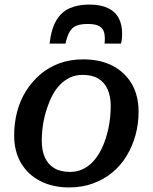

<svg xmlns="http://www.w3.org/2000/svg" viewBox="-20 -808 668 841"><path d="M371 -788Q323 -788 286.5 -772.5Q250 -757 227.5 -720Q205 -683 197 -617H267Q274 -650 285 -669Q296 -688 315 -695.5Q334 -703 365 -703Q399 -703 415.5 -693Q432 -683 436.5 -664Q441 -645 438 -617H510Q513 -628 514 -638.5Q515 -649 515 -660Q515 -701 499.5 -729.5Q484 -758 452 -773Q420 -788 371 -788ZM442 -198Q450 -222 455 -246Q460 -270 462.5 -295Q465 -320 465 -343Q465 -386 451.5 -416.5Q438 -447 411 -463.5Q384 -480 341 -480Q311 -480 287 -468.5Q263 -457 244 -438Q225 -419 211 -393Q197 -367 187 -337Q179 -314 173.5 -289.5Q168 -265 165.5 -240Q163 -215 163 -192Q163 -149 176.5 -118.5Q190 -88 217.5 -71.5Q245 -55 287 -55Q317 -55 341.5 -66.5Q366 -78 384.5 -97Q403 -116 417.5 -142Q432 -168 442 -198ZM42 -215Q42 -269 55 -318.5Q68 -368 94 -409.5Q120 -451 157 -482.5Q194 -514 241 -531Q288 -548 345 -548Q418 -548 472 -520.5Q526 -493 556.5 -441.5Q587 -390 587 -319Q587 -265 573.5 -216Q560 -167 534.5 -125Q509 -83 472 -52.5Q435 -22 387.5 -4.5Q340 13 283 13Q211 13 156.5 -15Q102 -43 72 -94Q42 -145 42 -215Z"/></svg>

Font: Roboto Serif Medium
Style: Italic
Weight: 500
Italic angle: -10°
Designer: Greg Gazdowicz
Foundry: Commercial Type
Version: Version 1.008